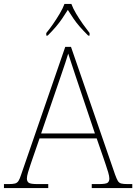

<svg xmlns="http://www.w3.org/2000/svg" viewBox="-24 -951 689 971"><path d="M-4 0V-20H18Q41 -20 52 -23Q63 -26 69.5 -36Q76 -46 83 -68L306 -714H335L558 -68Q566 -46 572 -36Q578 -26 589 -23Q600 -20 623 -20H645V0H440V-20H474Q512 -20 520.5 -27Q529 -34 529 -48Q529 -60 523 -80Q517 -100 510.5 -119Q504 -138 501 -147L465 -251H176L140 -147Q137 -138 130.5 -119Q124 -100 118 -80Q112 -60 112 -48Q112 -34 121 -27Q130 -20 167 -20H220V0ZM184 -276H456L379 -505Q370 -532 359 -564.5Q348 -597 338 -628Q328 -659 321 -680Q317 -665 306.5 -634Q296 -603 285 -570.5Q274 -538 266 -515ZM210 -784Q226 -803 244 -829Q262 -855 278 -882Q294 -909 302 -931H337Q345 -909 361 -882Q377 -855 395.5 -829Q414 -803 429 -784V-771H422Q397 -796 379.5 -816Q362 -836 348 -856.5Q334 -877 319 -901Q304 -877 290 -856.5Q276 -836 259 -816Q242 -796 217 -771H210Z"/></svg>

Font: Noto Serif Bengali Thin
Style: Regular
Weight: 250
Version: Version 2.003